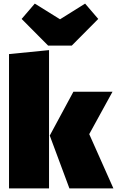

<svg xmlns="http://www.w3.org/2000/svg" viewBox="-20 -1045 649 1065"><path d="M452 -1025 313 -938 173 -1025 100 -940 247 -792H378L525 -940ZM252 -767 30 -745V0H252ZM604 -536H387L256 -293L365 0H609L475 -301Z"/></svg>

Font: Fira Sans Ultra
Style: Regular
Weight: 950
Designer: Carrois Corporate & Edenspiekermann AG
Foundry: Carrois Corporate GbR & Edenspiekermann AG
Version: Version 4.203;PS 004.203;hotconv 1.0.88;makeotf.lib2.5.64775